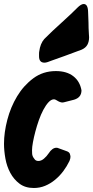

<svg xmlns="http://www.w3.org/2000/svg" viewBox="-29 -932 465 959"><path d="M209 -622Q200 -619 193 -619Q166 -619 166 -651V-661Q166 -672 167 -675Q172 -714 192 -737L233 -777Q265 -807 295 -834Q325 -861 353 -889L357 -893Q376 -912 389 -912Q410 -912 411 -873L413 -820Q413 -806 413.5 -791Q414 -776 415 -762L416 -746Q416 -724 407.5 -708.5Q399 -693 379 -684L360 -677Q294 -652 228 -629ZM301 -178Q317 -173 320 -163.5Q323 -154 323 -149Q323 -140 318 -128Q305 -101 287 -77Q269 -53 246 -34Q223 -15 196.5 -4Q170 7 140 7Q97 7 68.5 -14.5Q40 -36 22.5 -68.5Q5 -101 -2 -140Q-9 -179 -9 -214Q-9 -270 7.5 -333.5Q24 -397 56.5 -451Q89 -505 137.5 -541Q186 -577 250 -577Q304 -577 337 -551.5Q370 -526 378 -481Q378 -445 341 -434L290 -421Q288 -420 283 -420Q271 -420 254 -431Q246 -436 241 -436Q227 -436 213.5 -421.5Q200 -407 187.5 -383.5Q175 -360 165 -331.5Q155 -303 147.5 -274.5Q140 -246 135.5 -221.5Q131 -197 131 -182Q131 -179 131.5 -165Q132 -151 143 -138Q149 -128 163 -128Q177 -128 190.5 -139.5Q204 -151 214 -166Q232 -194 253 -194Q259 -194 265 -191Z"/></svg>

Font: Bangerz 2
Style: Regular
Weight: 400
Designer: vernon adams
Foundry: Vernon Adams
Version: Version 2.10;December 28, 2023;FontCreator 13.0.0.2683 64-bi